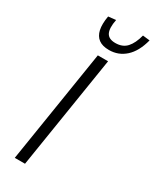

<svg xmlns="http://www.w3.org/2000/svg" viewBox="-232 -979 839 1039"><g transform="rotate(30 187.5 -460.0)"><path d="M61 0 173 -705H237L125 0ZM210 -760Q169 -760 145.5 -777.5Q122 -795 114.5 -829Q107 -863 116 -915L163 -920Q152 -864 165.5 -837Q179 -810 221 -810Q266 -810 291.5 -838Q317 -866 331 -920L375 -915Q355 -838 312 -799Q269 -760 210 -760Z"/></g></svg>

Font: Nunito Sans 7pt Condensed Light
Style: Italic
Weight: 300
Width: 3
Italic angle: -9°
Designer: Vernon Adams
Foundry: Vernon Adams
Version: Version 3.101;gftools[0.9.27]